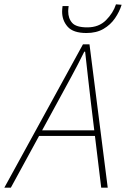

<svg xmlns="http://www.w3.org/2000/svg" viewBox="-62 -864 580 884"><path d="M-42 0 320 -660H350L434 0H404L356 -396Q350 -452 343 -509Q336 -566 330 -626H326Q296 -565 266 -510Q236 -455 204 -396L-12 0ZM104 -238 112 -264H392L386 -238ZM336 -712Q275 -712 249.5 -741Q224 -770 224 -810Q224 -816 224.5 -821.5Q225 -827 226 -836H254Q253 -827 252.5 -822.5Q252 -818 252 -812Q252 -779 270.5 -758.5Q289 -738 340 -738Q393 -738 426 -771Q459 -804 472 -844L498 -842Q488 -810 467.5 -780Q447 -750 414.5 -731Q382 -712 336 -712Z"/></svg>

Font: Source Sans 3 ExtraLight
Style: Italic
Weight: 250
Italic angle: -11°
Designer: Paul D. Hunt
Foundry: Adobe
Version: Version 3.046;hotconv 1.0.118;makeotfexe 2.5.65603